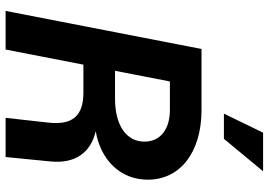

<svg xmlns="http://www.w3.org/2000/svg" viewBox="-157 -803 960 686"><g transform="rotate(90 323.0 -460.0)"><path d="M19 0H157L211 -278H311C394 -278 428 -239 418 -152L401 0H541L557 -162C565 -248 526 -304 449 -322C553 -340 622 -411 622 -508C622 -624 524 -700 373 -700H155ZM333 -391H233L271 -587H373C443 -587 486 -552 486 -496C486 -431 427 -391 333 -391ZM386 -780H476L592 -920H454Z"/></g></svg>

Font: Uncut Sans
Style: Bold Italic
Weight: 700
Italic angle: -11°
Designer: Kasper Nordkvist
Foundry: UNCUT.wtf
Version: Version 1.304;Glyphs 3.2 (3246)